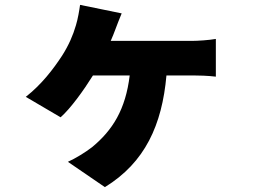

<svg xmlns="http://www.w3.org/2000/svg" viewBox="-20 -657 1040 789"><path d="M664 -347H773C794 -347 835 -346 867 -342V-497C839 -492 792 -489 770 -489H435C443 -506 448 -521 454 -536C461 -555 470 -578 480 -602L309 -637C306 -615 300 -579 292 -553C280 -512 263 -472 235 -428C199 -373 151 -310 86 -259L229 -175C270 -211 324 -286 362 -347H513C496 -207 443 -122 358 -52C331 -31 290 -6 259 8L411 112C576 11 646 -144 664 -347Z"/></svg>

Font: Glow Sans SC Normal Heavy
Style: Regular
Weight: 900
Designer: Ryoko NISHIZUKA (kana, bopomofo & ideographs); Paul D. Hunt (Latin, Greek & Cyrillic); Sandoll Communications, Soo-young
Version: Version 0.93